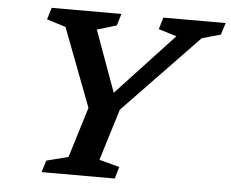

<svg xmlns="http://www.w3.org/2000/svg" viewBox="-51 -766 992 825"><g transform="rotate(5 445.0 -353.5)"><path d="M683.5 -632 605.5 -656 621 -707H889.5L873.5 -656L792.5 -633L469 -296.5L400.5 -74.5L488 -51L473 0H157.5L173 -51L267 -75L334 -292.5L205.5 -630.5L123.5 -656L139 -707H440L424.5 -656L340.5 -631L436.5 -366.5Z"/></g></svg>

Font: Newsreader 6pt Medium
Style: Italic
Weight: 500
Italic angle: -17°
Designer: Hugues Gentile
Foundry: Production Type
Version: Version 1.003; ttfautohint (v1.8.3)